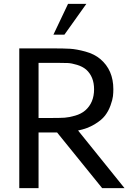

<svg xmlns="http://www.w3.org/2000/svg" viewBox="-20 -976 669 996"><path d="M428 -956 314 -796H257L333 -956ZM568 -513Q568 -495 566 -477Q564 -459 553.5 -429.5Q543 -400 525 -376.5Q507 -353 470.5 -331Q434 -309 385 -299L626 0H510L276 -289Q259 -289 225 -289H180V0H80V-725H249Q311 -725 344 -723Q377 -721 423 -708.5Q469 -696 500 -670Q568 -613 568 -513ZM180 -364H251Q293 -364 315.5 -365.5Q338 -367 369.5 -376Q401 -385 422 -403Q468 -443 468 -513Q468 -578 427 -615Q408 -631 380 -639.5Q352 -648 332 -649Q312 -650 275 -650H180Z"/></svg>

Font: AbakuTLSymSans
Style: Regular
Weight: 400
Version: Version 2007.05.04